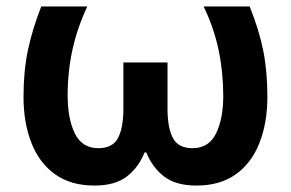

<svg xmlns="http://www.w3.org/2000/svg" viewBox="-20 -566 903 596"><path d="M755 -546Q784 -474 797 -409.5Q810 -345 810 -265Q810 -185 785.5 -122.5Q761 -60 712 -25Q663 10 590 10Q526 10 489.5 -18Q453 -46 434 -93H429Q410 -46 373.5 -18Q337 10 273 10Q200 10 151 -25Q102 -60 77.5 -122.5Q53 -185 53 -265Q53 -345 66.5 -409.5Q80 -474 108 -546H251Q220 -480 205 -412Q190 -344 190 -270Q190 -197 212.5 -151.5Q235 -106 285 -106Q330 -106 346.5 -138Q363 -170 363 -228V-372H500V-228Q500 -170 516.5 -138Q533 -106 578 -106Q628 -106 650.5 -151.5Q673 -197 673 -268Q673 -342 658.5 -411Q644 -480 612 -546Z"/></svg>

Font: Noto IKEA Simplified Chinese
Style: Bold
Weight: 700
Designer: Monotype Design Team
Foundry: Monotype Imaging Inc.
Version: Version 1.100